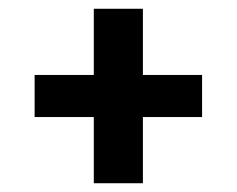

<svg xmlns="http://www.w3.org/2000/svg" viewBox="-20 -559 540 438"><path d="M194 -141V-292H59V-388H194V-539H306V-388H441V-292H306V-141Z"/></svg>

Font: Iosevka Custom
Style: Bold
Weight: 700
Monospace: yes
Designer: Belleve Invis
Foundry: Belleve Invis
Version: Version 30.3.3; ttfautohint (v1.8.3)